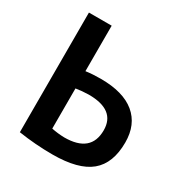

<svg xmlns="http://www.w3.org/2000/svg" viewBox="-171 -863 964 1007"><g transform="rotate(30 311.5 -360.0)"><path d="M79.1 -730.5H216.8V-455.1Q257.8 -460.9 306.6 -460.9Q443.4 -460.9 514.2 -402.3Q585 -343.8 585 -235.4Q585 -109.4 513.2 -49.8Q441.4 9.8 285.2 9.8Q181.6 9.8 79.1 -5.9ZM216.8 -350.6V-107.4Q253.9 -99.6 293.9 -98.6Q455.1 -98.6 455.1 -234.4Q455.1 -357.4 293.9 -357.4Q252 -356.4 216.8 -350.6Z"/></g></svg>

Font: Mgen+ 1c bold
Style: Bold
Weight: 700
Designer: [Source Han Sans]
Ryoko NISHIZUKA  (kana & ideographs); Paul D. Hunt (Latin, Greek & Cyrillic); Wenlong ZHANG  (bopomofo
Version: Version 1.059.20150602